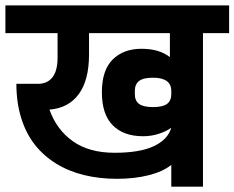

<svg xmlns="http://www.w3.org/2000/svg" viewBox="-32 -701 880 721"><path d="M730.2 -576.5V0H611.2V-81.7Q579.9 -56.5 526.3 -43Q472.6 -29.5 407.3 -29.5Q341.9 -29.5 284.3 -43.4Q226.8 -57.3 179.6 -86.2Q132.5 -115.1 99.3 -157Q66 -199 47.8 -257.2Q29.5 -315.4 29.5 -386.2H110.3Q146.4 -386.2 165.3 -411.2Q184.2 -436.1 184.2 -483.9V-576.5H-11.7V-680.7H828.4V-576.5ZM606 -576.5H302.3V-496.5Q302.3 -400.5 264.1 -348Q225.9 -295.4 153.8 -289.3Q180.7 -213.7 241.7 -170.5Q302.8 -127.3 398.1 -127.3Q493.5 -127.3 546 -152.3Q598.6 -177.2 611.2 -221.5Q594.3 -208.5 565.6 -199Q536.9 -189.4 505.2 -189.4Q432.2 -189.4 391.4 -230.5Q350.6 -271.5 350.6 -354.5Q350.6 -437.4 391.2 -477.6Q431.8 -517.8 499.1 -517.8Q566.5 -517.8 606 -486.5ZM611.2 -359.3Q611.2 -409.2 542.6 -409.2Q506.1 -409.2 490.2 -396.8Q474.4 -384.4 474.4 -360.1V-347.1Q474.4 -322.8 490.2 -310.8Q506.1 -298.9 542.6 -298.9Q579.1 -298.9 595.1 -310.8Q611.2 -322.8 611.2 -347.1Z"/></svg>

Font: Puralecka Narrow
Style: Bold
Weight: 700
Designer: Hector Gatti, Marcela Romero, Pablo Cosgaya and Nicolas Silva
Version: Version 1.004;PS 001.004;hotconv 1.0.70;makeotf.lib2.5.58329